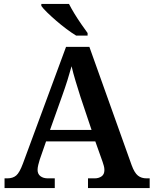

<svg xmlns="http://www.w3.org/2000/svg" viewBox="-20 -951 777 971"><path d="M3 0V-49H17Q45 -49 62 -63.5Q79 -78 96 -124L314 -714H432L646 -115Q660 -77 677.5 -63Q695 -49 721 -49H737V0H425V-49H459Q479 -49 493.5 -59Q508 -69 508 -91Q508 -102 505 -112.5Q502 -123 499 -132L462 -236H213L181 -144Q177 -132 173.5 -117Q170 -102 170 -92Q170 -71 184.5 -60Q199 -49 222 -49H257V0ZM233 -294H443L387 -461Q375 -499 362.5 -540Q350 -581 342 -616Q333 -583 321 -545Q309 -507 295 -468ZM365 -771Q342 -785 316 -804.5Q290 -824 264.5 -846Q239 -868 218.5 -888Q198 -908 189 -921V-931H329Q340 -909 356.5 -882Q373 -855 391 -829Q409 -803 423 -784V-771Z"/></svg>

Font: Noto Nastaliq Urdu SemiBold
Style: Regular
Weight: 600
Version: Version 3.007